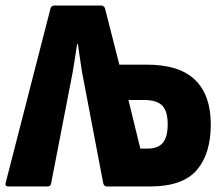

<svg xmlns="http://www.w3.org/2000/svg" viewBox="-20 -675 806 695"><path d="M11 0Q-4 0 1 -15L163 -645Q166 -655 177 -655H346Q356 -655 360 -645L412 -441H511Q630 -441 686.5 -385.5Q743 -330 743 -225Q743 -118 692 -59Q641 0 522 0H367Q358 0 354 -10L284 -377Q277 -411 272 -446Q267 -481 262 -515H259Q254 -481 248.5 -446Q243 -411 236 -377L165 -11Q164 0 151 0ZM488 -137H513Q552 -137 569.5 -158Q587 -179 587 -225Q587 -273 567 -293Q547 -313 503 -313H445Z"/></svg>

Font: Sofia Sans Condensed Black
Style: Regular
Weight: 900
Designer: Botio Nikoltchev, Ani Petrova
Foundry: lettersoup
Version: Version 4.101